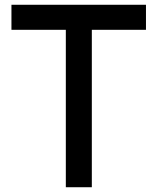

<svg xmlns="http://www.w3.org/2000/svg" viewBox="-20 -785 660 805"><path d="M256 -660H28V-765H592V-660H365V0H256Z"/></svg>

Font: Application Medium
Style: Regular
Weight: 500
Designer: Wei Huang
Foundry: Wei Huang
Version: Version 0.012